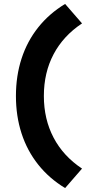

<svg xmlns="http://www.w3.org/2000/svg" viewBox="-20 -731 470 976"><path d="M311 225Q230 176 174 105.5Q118 35 89.5 -53Q61 -141 61 -243Q61 -345 89.5 -433Q118 -521 174 -591.5Q230 -662 311 -711L397 -612Q302 -549 252.5 -455.5Q203 -362 203 -243Q203 -125 252.5 -31Q302 63 397 126Z"/></svg>

Font: Red Hat Text
Style: Bold
Weight: 700
Designer: Pentagram, MCKL
Foundry: MCKL
Version: Version 1.030